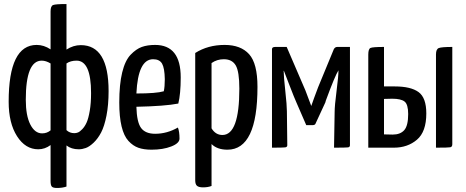

<svg xmlns="http://www.w3.org/2000/svg" viewBox="-20 -733 2311 953"><path d="M231 -676Q231 -703 243.5 -708Q256 -713 310 -713V-487Q344 -509 381 -509Q519 -509 519 -281Q519 -212 508.5 -159Q498 -106 482 -75.5Q466 -45 445 -25Q424 -5 406 1.5Q388 8 371 8Q334 8 310 -11V193Q290 200 263 200Q243 200 237 193Q231 186 231 165V-13Q203 8 170 8Q106 8 64.5 -57Q23 -122 23 -228Q23 -510 162 -510Q198 -510 231 -488ZM231 -418Q208 -432 187 -432Q108 -432 108 -238Q108 -159 130.5 -115Q153 -71 189 -71Q213 -71 231 -86ZM310 -87Q326 -72 349 -72Q358 -72 367 -75.5Q376 -79 388.5 -92Q401 -105 410 -125Q419 -145 425.5 -183Q432 -221 432 -271Q432 -432 360 -432Q330 -432 310 -418Z M750 -69Q809 -69 863 -100Q871 -80 871 -45Q871 -22 830 -6Q789 10 732 10Q694 10 667 0.5Q640 -9 617.5 -33.5Q595 -58 583.5 -105.5Q572 -153 572 -224Q572 -314 586.5 -373.5Q601 -433 628.5 -461.5Q656 -490 684 -500Q712 -510 750 -510Q877 -510 877 -349Q877 -267 865 -219Q799 -206 657 -203Q659 -126 680.5 -97.5Q702 -69 750 -69ZM740 -439Q665 -439 657 -269Q756 -269 793 -280Q798 -303 798 -340Q797 -395 784.5 -417Q772 -439 740 -439Z M949 -470Q1012 -510 1095 -510Q1175 -510 1216.5 -464Q1258 -418 1258 -302Q1258 10 1109 10Q1058 10 1030 -18V190Q1012 197 988 197Q967 197 958 189.5Q949 182 949 162ZM1030 -96Q1050 -63 1084 -63Q1168 -63 1168 -293Q1168 -378 1150 -408.5Q1132 -439 1091 -439Q1057 -439 1030 -420Z M1330 -489Q1330 -500 1346 -500H1403L1496 -284L1525 -207Q1527 -213 1539 -246.5Q1551 -280 1559 -300L1637 -489Q1643 -500 1654 -500H1717V-12Q1717 -3 1707.5 -1.5Q1698 0 1638 0L1641 -177Q1641 -208 1650.5 -281.5Q1660 -355 1660 -384Q1643 -358 1597 -233L1595 -225L1545 -117Q1541 -112 1534 -112H1500L1451 -225Q1448 -231 1437.5 -257Q1427 -283 1411.5 -323.5Q1396 -364 1389 -382L1388 -381Q1388 -355 1396 -282.5Q1404 -210 1404 -181L1406 -12Q1406 -3 1395.5 -1.5Q1385 0 1330 0Z M1940 -304Q2019 -304 2057.5 -276Q2096 -248 2096 -170Q2096 -79 2049.5 -39.5Q2003 0 1935 0H1808V-462Q1808 -490 1819 -495Q1830 -500 1886 -500V-304ZM2225 -17Q2225 -4 2215 -2Q2205 0 2144 0V-463Q2144 -489 2158 -494.5Q2172 -500 2225 -500ZM1886 -66 1929 -65Q1967 -65 1986.5 -87Q2006 -109 2006 -167Q2006 -215 1988 -229Q1970 -243 1927 -243L1886 -242Z"/></svg>

Font: Yanone Kaffeesatz
Style: Regular
Weight: 400
Designer: Yanone (Cyrillic: Daniel Pouzeot)
Foundry: Yanone
Version: Version 1.003;PS 001.003;hotconv 1.0.88;makeotf.lib2.5.64775